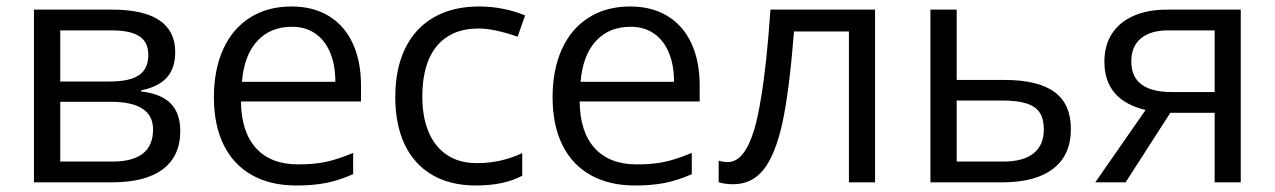

<svg xmlns="http://www.w3.org/2000/svg" viewBox="-20 -566 3957 596"><path d="M85.4 -536.1H328.6Q425.8 -536.1 474.9 -502.9Q523.9 -469.7 523.9 -404.3Q523.9 -354.5 498 -325.4Q472.2 -296.4 418 -285.6V-282.2Q480.5 -274.9 510 -244.6Q539.6 -214.4 539.6 -159.2Q539.6 -81.5 485.6 -40.8Q431.6 0 327.6 0H85.4ZM455.1 -164.1Q455.1 -250 324.2 -250H167V-64.5H329.1Q455.1 -64.5 455.1 -164.1ZM440.4 -395.5Q440.4 -435.5 412.4 -453.6Q384.3 -471.7 326.2 -471.7H167V-313H319.8Q383.3 -313 411.9 -333Q440.4 -353 440.4 -395.5Z M644 -264.2Q644 -350.1 673.1 -413.8Q702.1 -477.5 756.6 -511.7Q811 -545.9 884.8 -545.9Q951.7 -545.9 1000.2 -516.6Q1048.8 -487.3 1074.7 -431.9Q1100.6 -376.5 1100.6 -300.8V-251H728Q729 -156.2 774.9 -106Q820.8 -55.7 905.3 -55.7Q953.1 -55.7 989.3 -63Q1025.4 -70.3 1076.2 -91.3V-25.4Q1032.2 -5.9 991.9 2Q951.7 9.8 899.9 9.8Q819.8 9.8 762.2 -22.5Q704.6 -54.7 674.3 -116.2Q644 -177.7 644 -264.2ZM886.2 -482.9Q819.3 -482.9 778.6 -438.7Q737.8 -394.5 731 -312H1021Q1021 -364.7 1004.6 -403.3Q988.3 -441.9 958 -462.4Q927.7 -482.9 886.2 -482.9Z M1207 -265.1Q1207 -353 1238 -416.3Q1269 -479.5 1327.6 -512.7Q1386.2 -545.9 1466.8 -545.9Q1542 -545.9 1609.9 -518.1L1586.9 -452.1Q1513.7 -477.5 1465.8 -477.5Q1407.2 -477.5 1368.2 -451.7Q1330.1 -427.2 1310.5 -380.4Q1291 -333.5 1291 -266.1Q1291 -210 1305.9 -168Q1320.8 -126 1349.1 -99.6Q1391.6 -59.6 1460.4 -59.6Q1535.6 -59.6 1601.1 -90.8V-20.5Q1544.4 9.8 1457.5 9.8Q1378.4 9.8 1322.3 -22.7Q1266.1 -55.2 1236.6 -116.7Q1207 -178.2 1207 -265.1Z M1695.3 -264.2Q1695.3 -350.1 1724.4 -413.8Q1753.4 -477.5 1807.9 -511.7Q1862.3 -545.9 1936 -545.9Q2002.9 -545.9 2051.5 -516.6Q2100.1 -487.3 2126 -431.9Q2151.9 -376.5 2151.9 -300.8V-251H1779.3Q1780.3 -156.2 1826.2 -106Q1872.1 -55.7 1956.5 -55.7Q2004.4 -55.7 2040.5 -63Q2076.7 -70.3 2127.4 -91.3V-25.4Q2083.5 -5.9 2043.2 2Q2002.9 9.8 1951.2 9.8Q1871.1 9.8 1813.5 -22.5Q1755.9 -54.7 1725.6 -116.2Q1695.3 -177.7 1695.3 -264.2ZM1937.5 -482.9Q1870.6 -482.9 1829.8 -438.7Q1789.1 -394.5 1782.2 -312H2072.3Q2072.3 -364.7 2055.9 -403.3Q2039.6 -441.9 2009.3 -462.4Q1979 -482.9 1937.5 -482.9Z M2210.9 -0.5V-67.4Q2222.7 -63 2238.8 -63Q2265.6 -63 2285.9 -88.4Q2306.2 -113.8 2321.8 -165.5Q2333 -204.1 2342.8 -264.6Q2359.9 -366.2 2371.6 -536.1H2696.3V0H2615.2V-468.3H2444.8Q2429.7 -279.8 2408.2 -182.1Q2386.2 -84.5 2350.1 -39.3Q2314 5.9 2255.9 5.9Q2229.5 5.9 2210.9 -0.5Z M2868.2 -536.1H2949.7V-317.9H3097.2Q3202.1 -317.9 3253.2 -280.5Q3304.2 -243.2 3304.2 -165.5Q3304.2 -85 3249.5 -42.5Q3194.8 0 3090.8 0H2868.2ZM3220.2 -164.6Q3220.2 -196.3 3207.8 -215.8Q3195.3 -235.4 3167.2 -244.6Q3139.2 -253.9 3092.3 -253.9H2949.7V-64.5H3094.7Q3156.2 -64.5 3188.2 -89.8Q3220.2 -115.2 3220.2 -164.6Z M3408.2 -375Q3408.2 -424.8 3431.6 -461.2Q3455.1 -497.6 3498.8 -516.8Q3542.5 -536.1 3602.1 -536.1H3831.5V0H3750.5V-215.8H3612.8L3474.1 0H3379.9L3536.1 -224.6Q3408.2 -254.9 3408.2 -375ZM3750.5 -280.3V-471.7H3605.5Q3551.3 -471.7 3521.5 -446.8Q3491.7 -421.9 3491.7 -375.5Q3491.7 -280.3 3617.2 -280.3Z"/></svg>

Font: Viking Open Sans
Style: Regular
Weight: 400
Foundry: Ascender Corporation
Version: Version 2.001